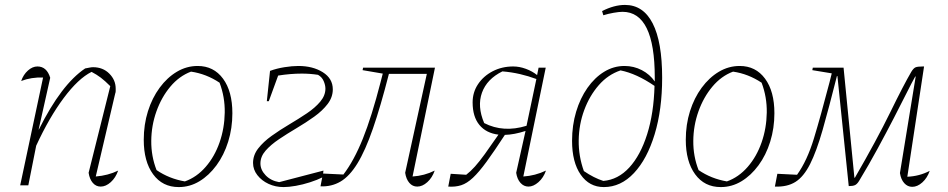

<svg xmlns="http://www.w3.org/2000/svg" viewBox="-20 -753 3851 780"><path d="M62 0 155 -438Q108 -440 66 -424Q75 -450 93.5 -466.5Q112 -483 132 -483Q170 -483 184 -437L137 -227H138Q229 -410 326 -475Q337 -477 344.5 -478.5Q352 -480 358 -480Q398 -480 424 -454Q450 -428 450 -393Q450 -388 450 -383Q450 -378 448 -373L369 -36Q419 -40 460 -60Q450 -31 430 -13Q410 5 389 5Q370 5 357 -10Q344 -25 340 -51L428 -403Q406 -425 389.5 -437.5Q373 -450 352 -461Q298 -434 239 -355Q180 -276 127 -161L95 0Z M706 7Q640 7 602 -45Q564 -97 564 -185Q564 -247 581 -301Q598 -355 628.5 -396.5Q659 -438 698.5 -461.5Q738 -485 783 -485Q848 -485 886 -433.5Q924 -382 924 -293Q924 -232 907 -177.5Q890 -123 859.5 -81.5Q829 -40 790 -16.5Q751 7 706 7ZM731 -16Q779 -33 815.5 -75Q852 -117 872 -174.5Q892 -232 893 -295.5Q894 -359 872 -417Q818 -453 756 -462Q708 -444 672 -401Q636 -358 615.5 -300.5Q595 -243 594.5 -180.5Q594 -118 616 -62Q667 -27 731 -16Z M1132 7Q1099 7 1071 -6Q1043 -19 1025.5 -41.5Q1008 -64 1008 -91Q1008 -123 1029 -150Q1050 -177 1083.5 -201Q1117 -225 1155 -247.5Q1193 -270 1226.5 -292.5Q1260 -315 1281 -340Q1302 -365 1302 -393Q1302 -407 1295 -423.5Q1288 -440 1272 -449Q1240 -454 1206 -454Q1183 -454 1159 -452Q1135 -450 1110 -446L1072 -342H1064L1077 -465Q1104 -475 1135.5 -480Q1167 -485 1192 -485Q1251 -485 1291.5 -459.5Q1332 -434 1332 -390Q1332 -358 1311 -330.5Q1290 -303 1256.5 -279Q1223 -255 1185 -232.5Q1147 -210 1113.5 -187.5Q1080 -165 1059 -141Q1038 -117 1038 -89Q1038 -63 1059 -41Q1080 -19 1114 -13L1294 -60L1291 -33Q1269 -22 1239.5 -12.5Q1210 -3 1181.5 2Q1153 7 1132 7Z M1282 4 1292 -48 1375 -44Q1418 -100 1454 -189.5Q1490 -279 1526 -419L1535 -454L1453 -468L1455 -478H1747L1656 -36Q1704 -39 1746 -60Q1736 -31 1716 -13Q1696 5 1675 5Q1656 5 1643 -10Q1630 -25 1626 -51L1714 -453H1560Q1526 -320 1495 -230.5Q1464 -141 1432 -89Q1400 -37 1363.5 -15.5Q1327 6 1282 4Z M1801 5 1811 -47 1874 -43Q1892 -57 1909.5 -76.5Q1927 -96 1949.5 -127Q1972 -158 2005 -206Q1955 -212 1927.5 -245.5Q1900 -279 1900 -337Q1900 -378 1922 -411Q1944 -444 1981.5 -463.5Q2019 -483 2065 -483Q2090 -483 2116 -473.5Q2142 -464 2162 -448L2168 -478H2197L2106 -36Q2154 -39 2198 -60Q2188 -31 2167.5 -13Q2147 5 2127 5Q2108 5 2094.5 -10Q2081 -25 2077 -51L2115 -221Q2069 -206 2031 -205Q1988 -139 1957 -96.5Q1926 -54 1901.5 -31Q1877 -8 1853.5 -0.5Q1830 7 1801 5ZM1947 -253Q2025 -213 2119 -242L2159 -432Q2127 -444 2092.5 -452Q2058 -460 2021 -463Q1958 -432 1938 -376.5Q1918 -321 1947 -253Z M2433 7Q2374 7 2339 -43.5Q2304 -94 2304 -181Q2304 -244 2320.5 -299Q2337 -354 2366.5 -396Q2396 -438 2434.5 -461.5Q2473 -485 2517 -485Q2555 -485 2587.5 -468Q2620 -451 2640 -422Q2640 -430 2640 -438Q2640 -705 2509 -705Q2495 -705 2472.5 -701Q2450 -697 2431 -691L2426 -708Q2475 -733 2519 -733Q2593 -733 2631.5 -658Q2670 -583 2670 -437Q2670 -308 2639.5 -207.5Q2609 -107 2555.5 -50Q2502 7 2433 7ZM2352 -58Q2393 -30 2431 -18Q2491 -23 2536.5 -72.5Q2582 -122 2609 -207.5Q2636 -293 2639 -404Q2566 -454 2501 -467Q2450 -450 2412.5 -407Q2375 -364 2353.5 -306Q2332 -248 2331 -183.5Q2330 -119 2352 -58Z M2908 7Q2842 7 2804 -45Q2766 -97 2766 -185Q2766 -247 2783 -301Q2800 -355 2830.5 -396.5Q2861 -438 2900.5 -461.5Q2940 -485 2985 -485Q3050 -485 3088 -433.5Q3126 -382 3126 -293Q3126 -232 3109 -177.5Q3092 -123 3061.5 -81.5Q3031 -40 2992 -16.5Q2953 7 2908 7ZM2933 -16Q2981 -33 3017.5 -75Q3054 -117 3074 -174.5Q3094 -232 3095 -295.5Q3096 -359 3074 -417Q3020 -453 2958 -462Q2910 -444 2874 -401Q2838 -358 2817.5 -300.5Q2797 -243 2796.5 -180.5Q2796 -118 2818 -62Q2869 -27 2933 -16Z M3686 6Q3667 6 3653.5 -9Q3640 -24 3636 -50L3700 -442H3698Q3685 -419 3663 -375Q3641 -331 3611 -273Q3581 -215 3545.5 -149.5Q3510 -84 3470 -18Q3462 -5 3453.5 -1Q3445 3 3428 3L3382 -444H3380Q3347 -313 3322 -225.5Q3297 -138 3271 -86.5Q3245 -35 3211.5 -14Q3178 7 3128 5L3138 -47L3218 -43Q3259 -100 3286.5 -190.5Q3314 -281 3350 -419L3359 -455L3280 -468L3282 -478H3407L3451 -31H3453Q3542 -185 3596.5 -296.5Q3651 -408 3682 -461Q3691 -476 3699.5 -479.5Q3708 -483 3730 -483H3734L3666 -35Q3715 -37 3757 -59Q3747 -30 3727 -12Q3707 6 3686 6Z"/></svg>

Font: Piazzolla Thin
Style: Italic
Weight: 100
Italic angle: -11.3°
Designer: Juan Pablo del Peral
Foundry: Huerta Tipografica
Version: Version 1.330